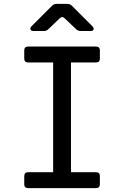

<svg xmlns="http://www.w3.org/2000/svg" viewBox="-20 -970 640 990"><path d="M125 0Q105 0 105 -20V-62Q105 -82 125 -82H254V-648H125Q105 -648 105 -668V-710Q105 -730 125 -730H475Q495 -730 495 -710V-668Q495 -648 475 -648H346V-82H475Q495 -82 495 -62V-20Q495 0 475 0ZM154 -810Q141 -810 137.5 -818Q134 -826 143 -835L248 -940Q258 -950 272 -950H327Q341 -950 351 -940L456 -835Q465 -826 462.5 -818Q460 -810 446 -810H396Q382 -810 372 -820L314 -875Q301 -889 286 -874L230 -820Q220 -810 206 -810Z"/></svg>

Font: Pitagon Sans Mono
Style: Regular
Weight: 400
Monospace: yes
Designer: Travis Tran
Foundry: Pitagon
Version: Version 1.001;gftools[0.9.26]